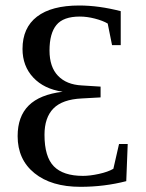

<svg xmlns="http://www.w3.org/2000/svg" viewBox="-20 -683 541 712"><path d="M45.4 -178.2Q45.4 -251 86.4 -291.7Q127.4 -332.5 212.4 -342.8Q143.1 -353 103.3 -395.5Q63.5 -438 63.5 -501.5Q63.5 -580.1 117.2 -621.3Q170.9 -662.6 273.9 -662.6Q346.2 -662.6 427.7 -641.6V-515.6H395.5L379.4 -595.7Q361.3 -606.4 332 -614Q302.7 -621.6 275.9 -621.6Q214.8 -621.6 189.2 -590.3Q163.6 -559.1 163.6 -495.6Q163.6 -434.6 195.1 -401.9Q226.6 -369.1 283.2 -366.2L353 -361.8V-321.8L283.2 -317.9Q211.4 -314.5 178.2 -280.8Q145 -247.1 145 -183.1Q145 -101.6 179.7 -66.2Q214.4 -30.8 287.6 -30.8Q313.5 -30.8 346.9 -38.1Q380.4 -45.4 400.4 -57.1L421.4 -148.9H453.6L448.2 -11.2Q366.7 9.8 278.3 9.8Q170.4 9.8 107.9 -40.8Q45.4 -91.3 45.4 -178.2Z"/></svg>

Font: Tinos
Style: Regular
Weight: 400
Designer: Steve Matteson
Foundry: Monotype Imaging Inc.
Version: Version 1.23